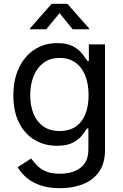

<svg xmlns="http://www.w3.org/2000/svg" viewBox="-20 -781 653 1017"><path d="M298.3 215.8Q237.8 215.8 193.6 200.4Q149.4 185.1 120.1 159.7Q90.8 134.3 73.7 104.5L145 58.6Q156.7 74.2 174.1 93.3Q191.4 112.3 220.9 125.7Q250.5 139.2 298.3 139.2Q363.8 139.2 406 107.9Q448.2 76.7 448.2 9.3V-100.1H439.9Q430.7 -84.5 413.8 -63Q397 -41.5 365.5 -25.1Q334 -8.8 281.2 -8.8Q215.8 -8.8 163.6 -39.8Q111.3 -70.8 81.1 -130.4Q50.8 -189.9 50.8 -275.4Q50.8 -359.9 80.6 -422.1Q110.4 -484.4 162.8 -518.6Q215.3 -552.7 283.2 -552.7Q335.9 -552.7 367.4 -535.4Q398.9 -518.1 416 -495.6Q433.1 -473.1 442.4 -458.5H450.7V-545.9H536.1V14.2Q536.1 84.5 504.4 129.2Q472.7 173.8 418.7 194.8Q364.7 215.8 298.3 215.8ZM295.9 -86.9Q345.7 -86.9 379.9 -109.6Q414.1 -132.3 431.6 -175Q449.2 -217.8 449.2 -277.3Q449.2 -335.4 431.9 -379.6Q414.6 -423.8 380.4 -449Q346.2 -474.1 295.9 -474.1Q244.1 -474.1 209.5 -447.5Q174.8 -420.9 157.5 -376.5Q140.1 -332 140.1 -277.3Q140.1 -221.2 157.7 -178.2Q175.3 -135.3 210 -111.1Q244.6 -86.9 295.9 -86.9ZM225.1 -626H138.7V-630.4L253.4 -760.7H336.9L452.1 -630.4V-626H364.7L295.4 -711.4Z"/></svg>

Font: Atlassian Sans
Style: Regular
Weight: 400
Designer: Rasmus Andersson
Foundry: Modifications by Atlassian Pty Ltd, manufactured by rsms
Version: Version 4.001;git-9221beed3